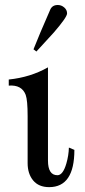

<svg xmlns="http://www.w3.org/2000/svg" viewBox="-20 -731 341 770"><path d="M278.3 -129.9Q278.3 19.5 177.2 19.5Q135.3 19.5 113 -7.3Q90.8 -34.2 90.8 -76.7V-265.1Q90.8 -329.1 83 -350.6Q67.4 -391.6 15.1 -387.7V-412.1Q101.6 -420.9 172.4 -460.9V-86.9Q172.4 -28.3 210.4 -28.3Q232.4 -28.3 246.1 -75.2Q255.4 -107.4 256.3 -139.2ZM249 -677.2Q249 -662.1 195.8 -600.6Q161.1 -562.5 126 -524.4L114.3 -533.2Q135.7 -587.9 182.1 -693.8Q190.9 -711.4 212.4 -710.9Q226.1 -710.9 237.5 -701.2Q249 -691.4 249 -677.2Z"/></svg>

Font: Accordance
Style: Regular
Weight: 400
Version: Version 1.1 (build May 11, 2018) Miklal Software Solutions, 